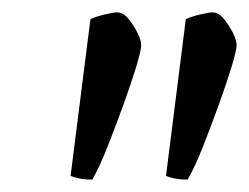

<svg xmlns="http://www.w3.org/2000/svg" viewBox="-20 -725 402 310"><path d="M129 -435Q117 -435 107.5 -437Q98 -439 94 -441L126 -694Q134 -698 148.5 -701.5Q163 -705 169 -705Q179 -705 187.5 -694.5Q196 -684 202 -672Q208 -660 208 -652Q208 -644 200 -617.5Q192 -591 179.5 -556.5Q167 -522 154 -489Q141 -456 129 -435ZM283 -435Q271 -435 261.5 -437Q252 -439 248 -441L280 -694Q288 -698 302.5 -701.5Q317 -705 323 -705Q333 -705 341.5 -694.5Q350 -684 356 -672Q362 -660 362 -652Q362 -644 354 -617.5Q346 -591 333.5 -556.5Q321 -522 308 -489Q295 -456 283 -435Z"/></svg>

Font: Texturina 12pt
Style: Italic
Weight: 400
Italic angle: -11°
Designer: Guillermo Torres Carreño
Foundry: Omnibus-Type
Version: Version 1.002